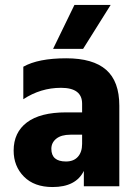

<svg xmlns="http://www.w3.org/2000/svg" viewBox="-20 -751 556 774"><path d="M246 -100Q277 -100 294 -119Q311 -138 311 -171V-208H264Q227 -208 207 -192Q187 -176 187 -151Q187 -100 246 -100ZM318 -62Q286 3 192 3Q118 3 76.5 -39Q35 -81 35 -144Q35 -217 88.5 -257.5Q142 -298 247 -298H311V-333Q311 -397 226 -397Q144 -397 74 -351V-482Q134 -516 247 -516Q355 -516 408 -469.5Q461 -423 461 -325V0H318ZM315 -554H194L280 -731H426Z"/></svg>

Font: Hind Siliguri
Style: Bold
Weight: 700
Designer: Jyotish Sonowal
Foundry: Indian Type Foundry
Version: Version 1.001;PS 1.0;hotconv 1.0.86;makeotf.lib2.5.63406; tt